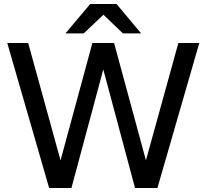

<svg xmlns="http://www.w3.org/2000/svg" viewBox="-20 -934 1026 954"><path d="M650.9 0 493.2 -588.9 335 0H224.1L16.1 -720.2H120.1L280.8 -137.2L439 -720.2H546.9L705.1 -137.2L866.2 -720.2H970.2L762.2 0ZM305.2 -768.1 428.2 -914.1H559.1L681.2 -768.1H590.8L494.1 -860.8L396 -768.1Z"/></svg>

Font: Aspekta 450
Style: Regular
Weight: 450
Designer: Ivo Dolenc
Version: Version 2.000